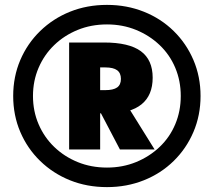

<svg xmlns="http://www.w3.org/2000/svg" viewBox="-20 -758 875 786"><path d="M418 8Q336 8 266.5 -20Q197 -48 144.5 -99Q92 -150 63 -218Q34 -286 34 -365Q34 -444 63 -512Q92 -580 144.5 -631Q197 -682 266.5 -710Q336 -738 418 -738Q499 -738 569 -710Q639 -682 691 -631Q743 -580 772 -512Q801 -444 801 -365Q801 -286 772 -218Q743 -150 691 -99Q639 -48 569 -20Q499 8 418 8ZM418 -72Q482 -72 537 -94.5Q592 -117 633.5 -156.5Q675 -196 697.5 -249.5Q720 -303 720 -365Q720 -427 697.5 -480.5Q675 -534 633.5 -573.5Q592 -613 537 -635.5Q482 -658 418 -658Q353 -658 298 -635.5Q243 -613 202 -573.5Q161 -534 138 -480.5Q115 -427 115 -365Q115 -303 138 -249.5Q161 -196 202 -156.5Q243 -117 298 -94.5Q353 -72 418 -72ZM263 -146V-584H406Q508 -584 556.5 -548.5Q605 -513 605 -440Q605 -368 559.5 -331Q514 -294 426 -294H314V-389H411Q444 -389 459.5 -400Q475 -411 475 -435Q475 -459 459.5 -470.5Q444 -482 411 -482H390V-146ZM471 -146 364 -350H486L613 -146Z"/></svg>

Font: M PLUS 2 ExtraBold
Style: Regular
Weight: 800
Version: Version 1.001